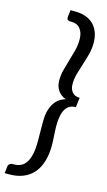

<svg xmlns="http://www.w3.org/2000/svg" viewBox="-145 -812 559 1001"><g transform="rotate(15 134.0 -311.0)"><path d="M213.5 -396.5Q213.5 -370.5 227.5 -354Q241.5 -337.5 268 -337.5L261.5 -285.5Q224.5 -285.5 206.2 -255.8Q188 -226 188 -164Q188 -153 188.8 -139.8Q189.5 -126.5 190.2 -112.8Q191 -99 191.8 -85.8Q192.5 -72.5 192.5 -61.5Q192.5 -13 181.2 25Q170 63 147.8 89.2Q125.5 115.5 92.5 129.2Q59.5 143 16.5 143H-8L-3.5 104.5Q-3 99.5 -0.5 96.2Q2 93 5.2 90.8Q8.5 88.5 12 87.5Q15.5 86.5 18 86.5H27Q46.5 86.5 63 79Q79.5 71.5 91.2 54.2Q103 37 109.5 9.2Q116 -18.5 116 -59Q116 -68.5 116 -83.5Q116 -98.5 115.8 -114.2Q115.5 -130 115.5 -144.8Q115.5 -159.5 115.5 -169.5Q115.5 -207.5 124 -233.5Q132.5 -259.5 145.2 -275.8Q158 -292 172.8 -300.2Q187.5 -308.5 200 -312Q173.5 -320.5 157.5 -343.2Q141.5 -366 141.5 -397.5Q141.5 -427.5 149 -456Q156.5 -484.5 165.2 -513.2Q174 -542 181.5 -571.2Q189 -600.5 189 -632Q189 -667 172.2 -688.2Q155.5 -709.5 125 -709.5H115.5Q110.5 -709.5 104.8 -713.2Q99 -717 99 -725.5Q99 -727 99.5 -730.5Q100 -734 100.2 -737.8Q100.5 -741.5 101 -744.5Q101.5 -747.5 101.5 -748L103.5 -766.5H128.5Q163 -766.5 188.5 -756.5Q214 -746.5 230.8 -728.8Q247.5 -711 256 -686.5Q264.5 -662 264.5 -633Q264.5 -600 256.5 -570Q248.5 -540 239 -511.2Q229.5 -482.5 221.5 -454.2Q213.5 -426 213.5 -396.5Z"/></g></svg>

Font: LatoHex
Style: Italic
Weight: 400
Italic angle: -7°
Designer: Lukasz Dziedzic
Foundry: tyPoland Lukasz Dziedzic
Version: Version 1.104; Western+Polish opensource